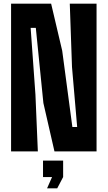

<svg xmlns="http://www.w3.org/2000/svg" viewBox="-20 -820 583 1040"><path d="M40 0V-800H257L317 -545L372 -132H398L370 -457L358 -800H503V0H275L215 -262L174 -669H146L172 -307L185 0ZM213 139V50H322V139L290 200H235L262 139Z"/></svg>

Font: Big Shoulders Display Black
Style: Regular
Weight: 900
Designer: Patric King
Foundry: XO Type Co
Version: Version 1.000; ttfautohint (v1.8.2)